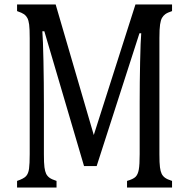

<svg xmlns="http://www.w3.org/2000/svg" viewBox="-20 -846 855 866"><path d="M756 -796Q735 -789 725.5 -782Q716 -775 710.5 -765Q705 -755 702 -735.5Q699 -716 699 -674V-151Q699 -110 701.5 -91.5Q704 -73 709 -62.5Q714 -52 724 -44.5Q734 -37 756 -30V0H553V-30Q581 -38 591.5 -48.5Q602 -59 606 -81Q610 -103 610 -151V-383Q610 -474 612 -567.5Q614 -661 617 -696H609L416 -97H359L180 -705H171Q174 -669 176 -571.5Q178 -474 178 -373V-151Q178 -110 180.5 -91.5Q183 -73 188 -62.5Q193 -52 203 -44.5Q213 -37 235 -30V0H57V-30Q87 -40 97.5 -51.5Q108 -63 111 -85Q114 -107 114 -151V-674Q114 -716 111.5 -735Q109 -754 103.5 -764.5Q98 -775 89 -781.5Q80 -788 57 -796V-826H231L403 -237L591 -826H756Z"/></svg>

Font: Myanglish
Style: Regular
Weight: 400
Designer: KyawKyaw ( MaYenGone)
Foundry: TattooFont3D
Version: Version 1.003 December 13, 2014